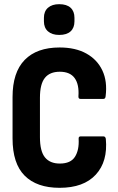

<svg xmlns="http://www.w3.org/2000/svg" viewBox="-20 -890 566 918"><path d="M265 8Q156 8 98 -50Q40 -108 40 -228V-426Q40 -544 98 -603.5Q156 -663 265 -663Q341 -663 393 -634Q445 -605 469.5 -553Q494 -501 485 -430Q484 -417 474 -417H365Q354 -417 355 -430Q359 -486 337 -516.5Q315 -547 266 -547Q218 -547 194.5 -517.5Q171 -488 171 -423V-234Q171 -167 195 -137.5Q219 -108 266 -108Q318 -108 338.5 -140.5Q359 -173 356 -226Q355 -238 366 -238H474Q484 -238 486 -226Q496 -118 438 -55Q380 8 265 8ZM263 -723Q229 -723 209.5 -740Q190 -757 190 -788V-805Q190 -836 209.5 -853Q229 -870 263 -870Q299 -870 317.5 -853Q336 -836 336 -805V-788Q336 -757 317.5 -740Q299 -723 263 -723Z"/></svg>

Font: Sofia Sans Condensed ExtraBold
Style: Regular
Weight: 800
Designer: Botio Nikoltchev, Ani Petrova
Foundry: lettersoup
Version: Version 4.101